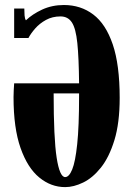

<svg xmlns="http://www.w3.org/2000/svg" viewBox="-20 -734 524 766"><path d="M240 12.5Q183.5 12.5 136.8 -25.8Q90 -64 62 -143.5Q34 -223 34 -346.5Q34 -360 34.8 -373.8Q35.5 -387.5 36.5 -401.5H295.5Q294.5 -504 288.5 -562.2Q282.5 -620.5 266.8 -644.5Q251 -668.5 221.5 -668.5Q189 -668.5 163.5 -654.5Q138 -640.5 120.5 -620.5Q103 -600.5 93.5 -582.5H36.5V-700H77Q77 -685.5 78 -672.2Q79 -659 83.5 -653Q109 -677.5 148.2 -695.8Q187.5 -714 235 -714Q302 -714 352 -676.2Q402 -638.5 429.8 -557Q457.5 -475.5 457.5 -343.5Q457.5 -243.5 436.5 -175Q415.5 -106.5 382.5 -65.2Q349.5 -24 311.8 -5.8Q274 12.5 240 12.5ZM240 -27.5Q255.5 -27.5 268 -57.8Q280.5 -88 288 -158.8Q295.5 -229.5 295.5 -351Q295.5 -356.5 295.5 -361.5H194Q194 -182.5 206 -105Q218 -27.5 240 -27.5Z"/></svg>

Font: Imbue 10pt Black
Style: Regular
Weight: 900
Designer: Tyler Finck
Foundry: Etcetera Type Company
Version: Version 1.102; ttfautohint (v1.8.3)